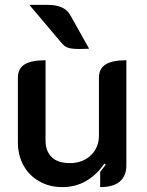

<svg xmlns="http://www.w3.org/2000/svg" viewBox="-20 -755 599 784"><path d="M496 -80Q496 -37 469.5 -14Q443 9 389 9V-53Q398 -64 412 -83L406 -87Q376 -42 332.5 -16.5Q289 9 234 9Q182 9 140.5 -14.5Q99 -38 76 -79.5Q53 -121 53 -174V-437Q53 -475 80.5 -492Q108 -509 166 -509V-181Q166 -138 191 -113.5Q216 -89 265 -89Q318 -89 351 -121Q384 -153 384 -201V-437Q384 -475 411.5 -492Q439 -509 496 -509ZM304 -555Q273 -555 258 -560Q243 -565 231 -580L100 -735H177Q242 -735 266 -695L344 -556Q328 -555 304 -555Z"/></svg>

Font: K2D SemiBold
Style: Regular
Weight: 600
Designer: Katatrad Aksorn Co.,Ltd.
Foundry: Cadson Demak Co.,Ltd.
Version: Version 1.000; ttfautohint (v1.6)